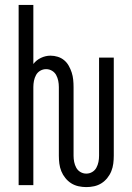

<svg xmlns="http://www.w3.org/2000/svg" viewBox="-20 -755 540 783"><path d="M332 8Q316 8 300 4.5Q284 1 270.5 -7.5Q257 -16 246.5 -29Q236 -42 230 -57Q224 -72 222 -88Q220 -104 220 -120V-400Q220 -413 217.5 -425.5Q215 -438 209 -449Q203 -460 192 -466.5Q181 -473 168 -473Q155 -473 144 -466.5Q133 -460 127 -449Q121 -438 118.5 -425.5Q116 -413 116 -400V0H56V-735H116V-494Q128 -510 147 -519Q166 -528 186 -528Q201 -528 215.5 -523.5Q230 -519 241.5 -509.5Q253 -500 260.5 -486.5Q268 -473 272.5 -459Q277 -445 278.5 -430Q280 -415 280 -400V-120Q280 -107 282.5 -94.5Q285 -82 291 -71Q297 -60 308 -53.5Q319 -47 332 -47Q345 -47 356 -53.5Q367 -60 373 -71Q379 -82 381.5 -94.5Q384 -107 384 -120V-520H444V-120Q444 -104 442 -88Q440 -72 434 -57Q428 -42 417.5 -29Q407 -16 393.5 -7.5Q380 1 364 4.5Q348 8 332 8Z"/></svg>

Font: Iosevka Custom Light
Style: Regular
Weight: 300
Monospace: yes
Designer: Belleve Invis
Foundry: Belleve Invis
Version: Version 27.3.5